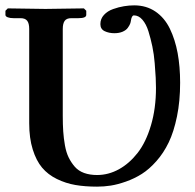

<svg xmlns="http://www.w3.org/2000/svg" viewBox="-26 -678 722 710"><path d="M82 -570.8Q82 -591.8 74.5 -601.3Q66.9 -610.8 49.8 -610.8H23.9Q11.2 -610.8 2.7 -614Q-5.9 -617.2 -5.9 -623V-638.2L2.9 -647Q104 -645 142.1 -645L284.2 -647L293 -638.2V-623Q293 -610.8 264.2 -610.8H237.8Q220.2 -610.8 213.1 -600.8Q206.1 -590.8 206.1 -570.8V-250Q206.1 -217.3 207.8 -192.1Q209.5 -167 214.1 -140.6Q218.8 -114.3 228 -95.5Q237.3 -76.7 250.7 -61.3Q264.2 -45.9 285.2 -38.3Q306.2 -30.8 333 -30.8Q375 -30.8 413.6 -52Q452.1 -73.2 482.9 -112.5Q513.7 -151.9 532.2 -214.4Q550.8 -276.9 550.8 -353Q550.8 -369.1 549.8 -390.4Q548.8 -411.6 546.1 -444.1Q543.5 -476.6 537.4 -506.1Q531.2 -535.6 522.9 -562.3Q514.6 -588.9 500.7 -605Q486.8 -621.1 469.2 -621.1Q460.9 -621.1 458 -601.1Q457.5 -596.2 455.1 -589.8Q452.6 -583.5 446.5 -575Q440.4 -566.4 427.5 -560.8Q414.6 -555.2 397 -555.2Q377 -555.2 361.1 -562.7Q345.2 -570.3 345.2 -588.9Q345.2 -608.4 358.4 -622.8Q371.6 -637.2 392.3 -644.5Q413.1 -651.9 432.6 -655Q452.1 -658.2 470.2 -658.2Q515.1 -658.2 548.8 -635.3Q582.5 -612.3 602.1 -572Q621.6 -531.7 630.9 -481.7Q640.1 -431.6 640.1 -372.1Q640.1 -303.7 628.4 -247.1Q616.7 -190.4 597.9 -151.4Q579.1 -112.3 552.5 -82.3Q525.9 -52.2 498.5 -34.9Q471.2 -17.6 439.9 -6.6Q408.7 4.4 383.5 8.3Q358.4 12.2 333 12.2Q288.6 12.2 252.9 6.1Q217.3 0 184.3 -16.1Q151.4 -32.2 129.6 -58.1Q107.9 -84 95 -125.5Q82 -167 82 -222.2Z"/></svg>

Font: Common Serif
Style: Bold
Weight: 700
Designer: Philipp H. Poll, Khaled Hosny
Foundry: Stefan Peev, Context Ltd.
Version: Version 1.026